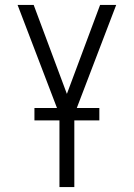

<svg xmlns="http://www.w3.org/2000/svg" viewBox="-20 -755 540 775"><path d="M220 0V-293L51 -735H116L250 -376L384 -735H449L280 -293V0ZM381 -269H119V-319H381Z"/></svg>

Font: Iosevka Fixed Light
Style: Regular
Weight: 300
Monospace: yes
Designer: Belleve Invis
Foundry: Belleve Invis
Version: Version 32.3.0